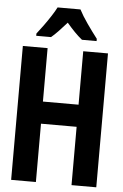

<svg xmlns="http://www.w3.org/2000/svg" viewBox="-61 -977 653 1020"><g transform="rotate(5 265.0 -467.0)"><path d="M38 0V-714H170V-429H360V-714H492V0H360V-311H170V0ZM104 -786Q120 -806 139.5 -833Q159 -860 176.5 -887Q194 -914 204 -934H326Q343 -901 371 -861Q399 -821 426 -786V-774H348Q328 -790 307.5 -811Q287 -832 265 -858Q242 -832 221 -810Q200 -788 183 -774H104Z"/></g></svg>

Font: Noto Sans Mono Condensed
Style: Bold
Weight: 700
Width: 3
Designer: Monotype Design Team
Foundry: Monotype Imaging Inc.
Version: Version 2.014